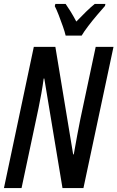

<svg xmlns="http://www.w3.org/2000/svg" viewBox="-21 -951 594 971"><path d="M-1 0 150 -714H259L349 -170H352Q361 -221 370 -269.5Q379 -318 385 -347L463 -714H553L401 0H295L203 -554H200Q195 -517 188 -477.5Q181 -438 174 -405Q167 -372 163 -353L88 0ZM311 -771Q307 -789 297 -817.5Q287 -846 276 -874.5Q265 -903 256 -920L259 -931H311Q321 -917 335 -894.5Q349 -872 365 -842Q391 -869 414.5 -892Q438 -915 458 -931H512L510 -921Q495 -904 471 -876Q447 -848 425 -819Q403 -790 392 -771Z"/></svg>

Font: Noto Sans ExtraCondensed Medium
Style: Italic
Weight: 500
Width: 2
Italic angle: -12°
Designer: Monotype Design Team
Foundry: Monotype Imaging Inc.
Version: Version 2.013; ttfautohint (v1.8.4.7-5d5b)